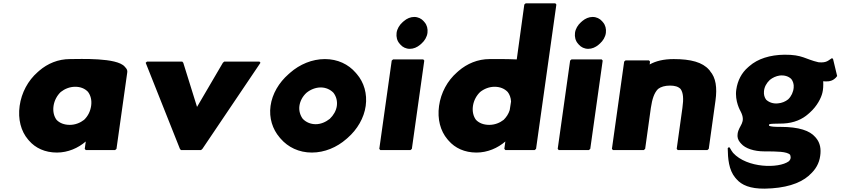

<svg xmlns="http://www.w3.org/2000/svg" viewBox="-20 -887 5008 1144"><path d="M299 -256C304 -289 320 -318 342 -339C366 -358 396 -370 428 -370C459 -370 485 -360 504 -340C520 -319 528 -290 523 -256C518 -223 504 -195 481 -173C458 -155 428 -143 396 -143C362 -143 335 -154 317 -173C302 -193 294 -222 299 -256ZM738 -454C740 -465 737 -474 730 -482L729 -483L723 -490C676 -545 457 -535 397 -535C327 -535 264 -509 213 -465L212 -464L204 -457C147 -407 108 -335 97 -256C86 -177 105 -105 147 -56L153 -49C191 -5 248 22 319 22C385 22 446 -5 491 -44L485 0L491 7H666L674 0Z M1072 -513 1066 -520H856L848 -513L1052 0L1058 7H1178L1186 0L1532 -513L1526 -520H1316L1308 -513L1154 -250Z M1764 -256C1768 -285 1783 -313 1806 -334C1829 -353 1860 -366 1891 -366C1922 -366 1949 -353 1967 -334C1983 -313 1991 -286 1987 -256C1983 -227 1967 -200 1945 -179C1921 -160 1892 -147 1861 -147C1830 -147 1803 -159 1784 -179C1769 -199 1760 -227 1764 -256ZM1592 -256C1582 -184 1604 -117 1646 -68L1652 -61C1696 -10 1761 22 1838 22C1914 22 1987 -9 2044 -59L2052 -66C2109 -116 2149 -184 2159 -256C2169 -328 2149 -396 2106 -446L2105 -447L2099 -454C2056 -504 1992 -535 1916 -535C1840 -535 1766 -504 1708 -453L1707 -452L1699 -445C1642 -395 1602 -328 1592 -256Z M2343 -691C2340 -667 2346 -644 2360 -628L2366 -621C2379 -606 2399 -596 2422 -596C2444 -596 2465 -605 2483 -620L2484 -621L2492 -628C2510 -644 2524 -667 2527 -691C2530 -715 2524 -738 2510 -754L2504 -761C2491 -776 2471 -786 2448 -786C2426 -786 2405 -777 2387 -762L2386 -761L2378 -754C2360 -738 2346 -715 2343 -691ZM2240 0 2246 7H2426L2434 0L2508 -526L2502 -533H2322L2314 -526Z M2798 -256C2803 -289 2819 -318 2841 -339C2865 -358 2895 -370 2927 -370C2959 -370 2986 -359 3005 -339C3016 -325 3024 -305 3025 -282L3017 -231C3010 -208 2997 -189 2981 -173C2958 -155 2928 -143 2895 -143C2861 -143 2834 -154 2816 -173C2801 -193 2793 -222 2798 -256ZM3166 7 3174 0 3295 -860 3289 -867H3112L3104 -860L3059 -533C2994 -536 2925 -535 2897 -535C2827 -535 2763 -508 2712 -464L2711 -463L2703 -456C2646 -406 2607 -335 2596 -256C2585 -177 2604 -107 2646 -57L2647 -56L2653 -49C2691 -5 2748 22 2819 22C2885 22 2946 -5 2991 -44L2985 0L2991 7Z M3406 -691C3403 -667 3409 -644 3423 -628L3429 -621C3442 -606 3462 -596 3485 -596C3507 -596 3528 -605 3546 -620L3547 -621L3555 -628C3573 -644 3587 -667 3590 -691C3593 -715 3587 -738 3573 -754L3567 -761C3554 -776 3534 -786 3511 -786C3489 -786 3468 -777 3450 -762L3449 -761L3441 -754C3423 -738 3409 -715 3406 -691ZM3303 0 3309 7H3489L3497 0L3571 -526L3565 -533H3385L3377 -526Z M3816 7 3824 0 3858 -244C3866 -298 3878 -334 3901 -357C3918 -370 3942 -377 3972 -377C4001 -377 4021 -371 4035 -357C4051 -335 4054 -299 4046 -244L4012 0L4018 7H4195L4203 0L4243 -287C4254 -366 4245 -424 4211 -463V-464L4205 -471C4166 -516 4097 -535 3994 -535C3933 -535 3887 -523 3851 -503L3853 -520L3847 -527H3707L3699 -520L3626 0L3632 7Z M4375 -90C4372 -70 4377 -54 4389 -39L4390 -38L4396 -31C4421 -2 4474 15 4534 15C4613 15 4666 16 4687 34C4689 38 4691 44 4691 51C4691 60 4687 67 4680 74C4620 118 4431 115 4348 24C4342 16 4335 6 4330 -4L4324 -11L4316 -4C4317 58 4322 125 4361 172L4362 173L4368 180C4399 216 4450 238 4537 237C4656 235 4744 208 4799 160L4806 153C4840 123 4861 86 4867 42C4873 1 4867 -35 4843 -64L4837 -71C4805 -108 4742 -131 4631 -131C4597 -131 4572 -132 4562 -138V-142C4562 -144 4564 -146 4564 -147C4574 -150 4596 -150 4647 -151C4712 -154 4761 -177 4796 -208L4797 -209L4805 -216C4849 -255 4873 -304 4880 -334C4885 -353 4886 -377 4885 -403C4899 -401 4931 -399 4952 -417L4960 -424C4963 -427 4965 -430 4968 -434L4944 -534L4938 -541C4916 -529 4908 -511 4857 -516C4778 -534 4762 -562 4654 -561C4568 -560 4495 -537 4445 -493L4437 -486C4399 -453 4375 -408 4367 -353C4357 -284 4392 -225 4392 -225C4429 -155 4382 -142 4375 -90ZM4532 -343C4534 -369 4547 -392 4567 -411C4583 -424 4604 -434 4626 -437C4655 -440 4679 -432 4695 -416C4705 -403 4711 -385 4709 -365C4707 -339 4695 -313 4676 -295C4660 -282 4639 -273 4615 -271C4587 -268 4562 -277 4545 -293C4535 -306 4530 -324 4532 -343Z"/></svg>

Font: Hussar Woodtype
Style: BlkObl
Weight: 900
Foundry: Cannot Into Space Fonts
Version: Version 1.07